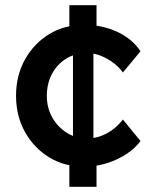

<svg xmlns="http://www.w3.org/2000/svg" viewBox="-20 -722 585 742"><path d="M42 -352Q42 -430 76.5 -492Q111 -554 170 -590Q229 -626 304 -626Q375 -626 433 -599Q491 -572 523 -524L455 -442Q440 -463 417 -480Q394 -497 368 -507Q342 -517 316 -517Q271 -517 236 -495.5Q201 -474 181 -436.5Q161 -399 161 -352Q161 -305 182 -268Q203 -231 238 -209Q273 -187 317 -187Q343 -187 367.5 -195.5Q392 -204 414 -220Q436 -236 455 -260L523 -177Q490 -133 430 -105.5Q370 -78 304 -78Q229 -78 170 -114Q111 -150 76.5 -212Q42 -274 42 -352ZM248 0V-108L262 -145V-560L248 -606V-702H353V-605L341 -568V-142L353 -107V0Z"/></svg>

Font: Mach Medium
Style: Regular
Weight: 500
Version: Version 1.002